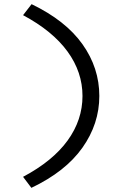

<svg xmlns="http://www.w3.org/2000/svg" viewBox="-20 -720 574 924"><path d="M131 184 91 131Q234 55 305.5 -44Q377 -143 377 -258Q377 -373 305 -472Q233 -571 91 -647L132 -700Q296 -621 377 -507Q458 -393 458 -258Q458 -124 376.5 -9Q295 106 131 184Z"/></svg>

Font: Lexend Giga Light
Style: Regular
Weight: 300
Version: Version 1.007